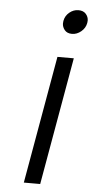

<svg xmlns="http://www.w3.org/2000/svg" viewBox="-54 -785 399 818"><g transform="rotate(5 145.5 -376.0)"><path d="M229 -649Q208 -649 197.5 -662Q187 -675 187 -690Q187 -696 188 -701Q192 -723 209.5 -737.5Q227 -752 248 -752Q269 -752 280 -739.5Q291 -727 291 -711Q291 -706 290 -701Q286 -679 268 -664Q250 -649 229 -649ZM246 -546 150 0H80L176 -546Z"/></g></svg>

Font: Fz Poppins Light
Style: Italic
Weight: 300
Italic angle: -10°
Designer: Ninad Kale (Devanagari), Jonny Pinhorn (Latin)
Foundry: Indian Type Foundry
Version: Vit hóa bi Vntype.Com & FontZin.Com